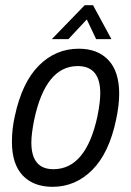

<svg xmlns="http://www.w3.org/2000/svg" viewBox="-20 -710 507 741"><path d="M26 -163Q26 -212 37 -261Q65 -392 130 -457Q195 -522 284 -522Q357 -522 398.5 -478Q440 -434 440 -348Q440 -304 428 -248Q401 -119 336 -54Q271 11 183 11Q109 11 67.5 -33Q26 -77 26 -163ZM356 -261Q367 -316 367 -350Q367 -455 280 -455Q156 -455 112 -248Q101 -193 101 -160Q101 -57 186 -57Q312 -57 356 -261ZM307 -690H339L410 -559H351L315 -635L244 -559H180Z"/></svg>

Font: Decalotype
Style: Italic
Weight: 400
Italic angle: -12°
Designer: Alfredo Marco Pradil
Foundry: Alfredo Marco Pradil
Version: Version 1.0